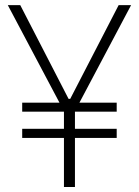

<svg xmlns="http://www.w3.org/2000/svg" viewBox="-20 -748 555 768"><path d="M61 -727.5 272.9 -316.4 233.9 -307.1 11.2 -727.5ZM242.2 -316.4 454.6 -727.5H504.4L281.7 -307.1ZM279.8 -352.5V0H235.8V-352.5ZM446.8 -337.4V-301.3H68.8V-337.4ZM446.8 -232.9V-196.3H68.8V-232.9Z"/></svg>

Font: Inter Tight ExtraLight
Style: Regular
Weight: 250
Designer: Rasmus Andersson
Foundry: rsms
Version: Version 3.004